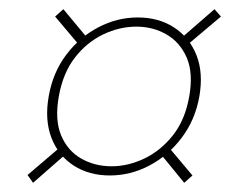

<svg xmlns="http://www.w3.org/2000/svg" viewBox="-20 -507 528 418"><path d="M219 -125Q174 -125 140.5 -146.5Q107 -168 92 -207Q77 -246 86 -297Q95 -349 124 -387.5Q153 -426 194 -447.5Q235 -469 280 -469Q325 -469 358.5 -447.5Q392 -426 407.5 -387.5Q423 -349 414 -297Q405 -246 375.5 -207Q346 -168 305 -146.5Q264 -125 219 -125ZM52 -109 40 -126 122 -196 125 -173ZM381 -109 328 -174 341 -194 399 -125ZM223 -145Q259 -145 294.5 -162Q330 -179 356.5 -212.5Q383 -246 392 -297Q401 -348 386.5 -381.5Q372 -415 342.5 -432Q313 -449 277 -449Q240 -449 204.5 -432Q169 -415 143 -381.5Q117 -348 108 -297Q99 -246 113 -212.5Q127 -179 156.5 -162Q186 -145 223 -145ZM159 -401 100 -471 118 -487 172 -422ZM378 -401 371 -421 447 -487 461 -471Z"/></svg>

Font: DM Sans 9pt Thin
Style: Italic
Weight: 250
Italic angle: -10°
Version: Version 4.004;gftools[0.9.30]